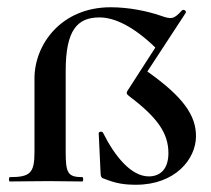

<svg xmlns="http://www.w3.org/2000/svg" viewBox="-20 -500 580 529"><path d="M390 -14C342 -14 297 -68 264 -134C262 -139 251 -138 252 -132L257 -26C257 -15 259 -9 266 -8C300 6 324 9 355 9C462 9 520 -61 520 -125C520 -182 485 -233 386 -303L492 -465C494 -470 486 -476 481 -471C459 -447 453 -446 422 -457C387 -469 336 -480 285 -480C148 -480 75 -377 75 -284V-81C75 -23 63 -12 7 -12C4 -12 4 0 7 0C39 0 74 -1 115 -1L207 0C210 0 210 -12 207 -12C167 -12 161 -23 161 -81V-305C161 -417 193 -452 254 -452C295 -452 347 -428 408 -369L332 -251C327 -244 329 -240 336 -235C414 -176 444 -133 444 -78C444 -37 424 -14 390 -14Z"/></svg>

Font: Cormorant SC Semi
Style: Regular
Weight: 600
Designer: Christian Thalmann (Catharsis Fonts)
Version: Version 1.000;PS 001.000;hotconv 1.0.70;makeotf.lib2.5.58329